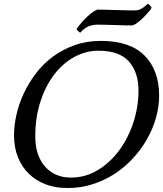

<svg xmlns="http://www.w3.org/2000/svg" viewBox="-20 -926 814 958"><path d="M331 -40Q404 -39 466.5 -76.5Q529 -114 574.5 -175.5Q620 -237 645.5 -315Q671 -393 671 -474Q671 -566 623 -619.5Q575 -673 471 -673Q408 -673 350.5 -641.5Q293 -610 250 -553.5Q207 -497 181.5 -418.5Q156 -340 156 -246Q156 -196 169 -158Q182 -120 205.5 -94Q229 -68 261 -54Q293 -40 331 -40ZM50 -251Q50 -300 62 -353.5Q74 -407 98.5 -459.5Q123 -512 159 -559.5Q195 -607 243.5 -643Q292 -679 352 -700.5Q412 -722 484 -722Q628 -722 701 -649Q774 -576 774 -448Q774 -394 758.5 -339Q743 -284 714 -232.5Q685 -181 643.5 -136Q602 -91 551 -58Q500 -25 439.5 -6Q379 13 313 12Q255 12 207 -6.5Q159 -25 124 -59Q89 -93 69.5 -141.5Q50 -190 50 -251ZM732 -879Q730 -877 719.5 -864.5Q709 -852 694.5 -837.5Q680 -823 663.5 -811Q647 -799 635 -799Q628 -799 605 -799.5Q582 -800 555 -801Q528 -802 502.5 -802.5Q477 -803 467 -803Q441 -803 419.5 -793.5Q398 -784 382 -764Q379 -763 375.5 -765.5Q372 -768 364 -777Q362 -780 363.5 -783.5Q365 -787 367 -789Q376 -801 389.5 -816.5Q403 -832 418 -845.5Q433 -859 447 -868.5Q461 -878 470 -878Q476 -878 501 -877.5Q526 -877 555.5 -876Q585 -875 612.5 -874.5Q640 -874 650 -874Q671 -874 686.5 -883Q702 -892 716 -906Q720 -906 723 -904Q726 -902 735 -891Q737 -887 732 -879Z"/></svg>

Font: Lusitana
Style: Italic
Weight: 400
Italic angle: -12°
Designer: Ana Paula Megda
Foundry: Ana Paula Megda
Version: Version 1.000; ttfautohint (v1.1) -l 8 -r 50 -G 200 -x 14 -D